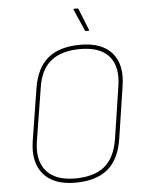

<svg xmlns="http://www.w3.org/2000/svg" viewBox="-58 -892 707 949"><g transform="rotate(-5 295.5 -417.5)"><path d="M277 11Q170 11 119.5 -48.5Q69 -108 85 -212L126 -469Q142 -571 200 -618.5Q258 -666 360 -666Q469 -666 518.5 -607Q568 -548 551 -443L512 -186Q496 -84 438 -36.5Q380 11 277 11ZM278 -10Q372 -10 424 -52Q476 -94 491 -187L530 -443Q546 -540 502 -592.5Q458 -645 358 -645Q266 -645 213 -603Q160 -561 147 -468L106 -213Q90 -116 135 -63Q180 -10 278 -10ZM395 -731Q390 -731 389 -736L343 -841Q342 -844 343 -845Q344 -846 345 -846H362Q366 -846 368 -841L410 -736Q411 -731 407 -731Z"/></g></svg>

Font: Sofia Sans Semi Condensed Thin
Style: Italic
Weight: 250
Italic angle: -9°
Version: Version 4.100